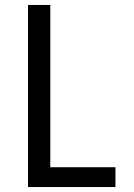

<svg xmlns="http://www.w3.org/2000/svg" viewBox="-20 -755 540 775"><path d="M93 0V-735H183V-80H446V0Z"/></svg>

Font: Iosevka SS04 Medium
Style: Regular
Weight: 500
Monospace: yes
Designer: Belleve Invis
Foundry: Belleve Invis
Version: Version 19.0.0; ttfautohint (v1.8.4)